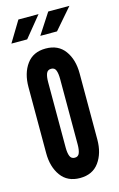

<svg xmlns="http://www.w3.org/2000/svg" viewBox="-116 -750 499 805"><g transform="rotate(-15 134.0 -347.5)"><path d="M128.5 7Q74 7 45.8 -32Q17.5 -71 17.5 -130.5V-417.5Q17.5 -477.5 45.8 -516.2Q74 -555 128.5 -555Q183 -555 211.2 -516.2Q239.5 -477.5 239.5 -417.5V-130.5Q239.5 -71 211.2 -32Q183 7 128.5 7ZM129 -81Q144 -81 149.2 -94.8Q154.5 -108.5 154.5 -132V-416Q154.5 -440 149.2 -453.5Q144 -467 129 -467Q113.5 -467 108 -453.5Q102.5 -440 102.5 -416V-132Q102.5 -108.5 108 -94.8Q113.5 -81 129 -81ZM121 -612 179.5 -702H271.5L193.5 -612ZM-4.5 -612 50 -702H137.5L64 -612Z"/></g></svg>

Font: League Gothic SemiCondensed
Style: Regular
Weight: 400
Width: 4
Designer: The League of Moveable Type
Version: Version 2.001